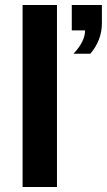

<svg xmlns="http://www.w3.org/2000/svg" viewBox="-20 -745 426 765"><path d="M207 0H70V-725H207ZM386 -725V-653Q386 -585 340 -531H273Q319 -580 319 -624H266V-725Z"/></svg>

Font: Libra Sans
Style: Bold
Weight: 700
Foundry: Context Ltd
Version: Version 1.000